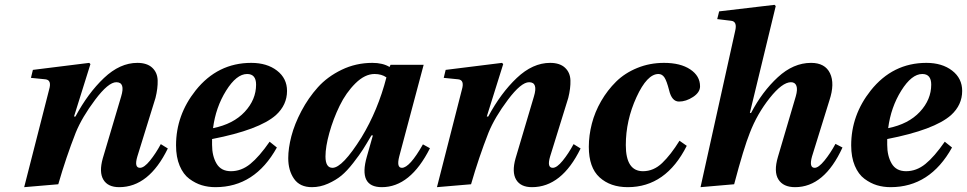

<svg xmlns="http://www.w3.org/2000/svg" viewBox="-20 -762 3999 794"><path d="M80 12 183 -391Q195 -431 168 -434L108 -440L116 -473L349 -502L354 -497L286 -280H292Q344 -377 410 -439.5Q476 -502 548 -502Q588 -502 609.5 -482Q631 -462 632 -429.5Q633 -397 623 -357L548 -115Q534 -68 559 -68Q576 -68 600 -97.5Q624 -127 645 -166L674 -148Q596 12 473 12Q426 12 407.5 -19Q389 -50 405 -107L481 -363Q499 -422 461 -422Q428 -422 373.5 -349.5Q319 -277 293 -213Q253 -111 221 0Z M708 -161Q708 -286 789 -388Q880 -502 1019 -502Q1084 -502 1125.5 -470Q1167 -438 1167 -386Q1167 -328 1121 -286Q1052 -225 857 -187V-163Q857 -117 875.5 -85.5Q894 -54 935 -54Q978 -54 1015 -84Q1052 -114 1095 -176L1125 -152Q1034 12 871 12Q841 12 814.5 4Q788 -4 763 -22.5Q738 -41 723 -76.5Q708 -112 708 -161ZM861 -232Q945 -249 992 -299.5Q1039 -350 1039 -412Q1039 -456 1002 -456Q958 -456 915 -387Q872 -318 861 -232Z M1172 -108Q1172 -149 1185 -199Q1198 -249 1226.5 -303Q1255 -357 1294.5 -401Q1334 -445 1393 -473.5Q1452 -502 1520 -502Q1563 -502 1591 -485L1595 -494H1732L1631 -115Q1619 -68 1642 -68Q1674 -68 1729 -165L1758 -149Q1677 12 1559 12Q1461 12 1497 -114L1522 -202H1516Q1495 -166 1481 -144Q1467 -122 1441 -88.5Q1415 -55 1392 -36Q1369 -17 1336.5 -2.5Q1304 12 1270 12Q1220 12 1196 -22.5Q1172 -57 1172 -108ZM1326 -115Q1326 -68 1355 -68Q1396 -68 1475 -194Q1543 -306 1578 -442Q1558 -456 1529 -456Q1489 -456 1450 -417.5Q1411 -379 1384.5 -324.5Q1358 -270 1342 -212.5Q1326 -155 1326 -115Z M1787 12 1890 -391Q1902 -431 1875 -434L1815 -440L1823 -473L2056 -502L2061 -497L1993 -280H1999Q2051 -377 2117 -439.5Q2183 -502 2255 -502Q2295 -502 2316.5 -482Q2338 -462 2339 -429.5Q2340 -397 2330 -357L2255 -115Q2241 -68 2266 -68Q2283 -68 2307 -97.5Q2331 -127 2352 -166L2381 -148Q2303 12 2180 12Q2133 12 2114.5 -19Q2096 -50 2112 -107L2188 -363Q2206 -422 2168 -422Q2135 -422 2080.5 -349.5Q2026 -277 2000 -213Q1960 -111 1928 0Z M2415 -155Q2415 -202 2427.5 -250.5Q2440 -299 2466 -344Q2492 -389 2528 -424.5Q2564 -460 2615.5 -481Q2667 -502 2726 -502Q2794 -502 2834.5 -475Q2875 -448 2875 -405Q2875 -380 2846 -361Q2817 -342 2788 -342Q2758 -342 2747 -389Q2737 -428 2727.5 -442Q2718 -456 2703 -456Q2656 -456 2612 -360Q2568 -264 2568 -162Q2568 -54 2639 -54Q2683 -54 2718.5 -88Q2754 -122 2790 -180L2820 -159Q2734 12 2576 12Q2504 12 2459.5 -28.5Q2415 -69 2415 -155Z M2877 12 3020 -633Q3030 -673 3004 -676L2946 -683L2954 -715L3183 -742L3188 -737L3081 -295H3086Q3132 -383 3196.5 -442.5Q3261 -502 3334 -502Q3392 -502 3412.5 -459Q3433 -416 3410 -347L3338 -115Q3325 -68 3349 -68Q3365 -68 3389.5 -98Q3414 -128 3435 -167L3464 -152Q3389 12 3268 12Q3219 12 3199 -20Q3179 -52 3197 -113L3271 -364Q3279 -392 3273.5 -407Q3268 -422 3251 -422Q3215 -422 3163 -356.5Q3111 -291 3081 -213Q3056 -151 3016 0Z M3500 -161Q3500 -286 3581 -388Q3672 -502 3811 -502Q3876 -502 3917.5 -470Q3959 -438 3959 -386Q3959 -328 3913 -286Q3844 -225 3649 -187V-163Q3649 -117 3667.5 -85.5Q3686 -54 3727 -54Q3770 -54 3807 -84Q3844 -114 3887 -176L3917 -152Q3826 12 3663 12Q3633 12 3606.5 4Q3580 -4 3555 -22.5Q3530 -41 3515 -76.5Q3500 -112 3500 -161ZM3653 -232Q3737 -249 3784 -299.5Q3831 -350 3831 -412Q3831 -456 3794 -456Q3750 -456 3707 -387Q3664 -318 3653 -232Z"/></svg>

Font: Lingua Franca
Style: Bold Italic
Weight: 700
Italic angle: -13°
Version: Version 1.19